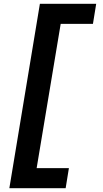

<svg xmlns="http://www.w3.org/2000/svg" viewBox="-20 -843 540 1006"><path d="M29 143 189 -823H484L467 -718H298L172 38H341L324 143Z"/></svg>

Font: Iosevka SS18 Extrabold
Style: Italic
Weight: 800
Italic angle: -9°
Monospace: yes
Designer: Belleve Invis
Foundry: Belleve Invis
Version: Version 25.1.1; ttfautohint (v1.8.4)